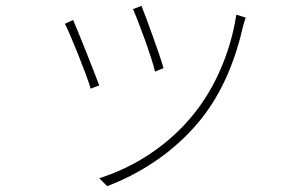

<svg xmlns="http://www.w3.org/2000/svg" viewBox="-20 -578 1040 654"><path d="M462 -558 433 -547C450 -510 499 -377 508 -334L537 -346C526 -387 477 -520 462 -558ZM785 -528C765 -398 711 -276 637 -186C555 -85 440 -9 318 29L345 56C451 16 571 -56 663 -170C738 -263 782 -374 809 -493C811 -499 814 -510 817 -518ZM229 -510 201 -497C216 -470 274 -327 289 -276L318 -287C300 -336 244 -476 229 -510Z"/></svg>

Font: Noto Sans CJK JP Thin
Style: Regular
Weight: 250
Designer: Ryoko NISHIZUKA (kana & ideographs); Paul D. Hunt (Latin, Greek & Cyrillic); Wenlong ZHANG (bopomofo); Sandoll Communica
Foundry: Adobe Systems Incorporated
Version: Version 1.004;PS 1.004;hotconv 1.0.82;makeotf.lib2.5.63406